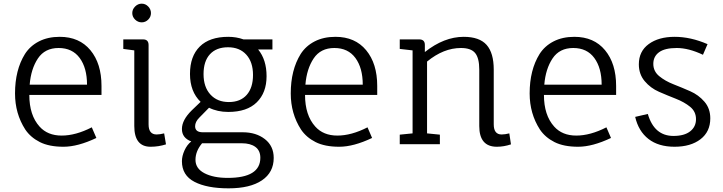

<svg xmlns="http://www.w3.org/2000/svg" viewBox="-20 -787 3945 1048"><path d="M534 -269H140Q140 -158 196 -96Q240 -47 316.5 -47Q393 -47 481 -92L506 -34Q405 14 326.5 14Q248 14 197.5 -11.5Q147 -37 118 -80Q62 -167 62 -277Q62 -405 116 -492Q144 -536 192.5 -561Q241 -586 306 -586Q413 -586 473.5 -513Q534 -440 534 -318ZM142 -325H455Q455 -416 415 -470.5Q375 -525 300 -525Q225 -525 187 -468Q149 -411 142 -325Z M791 -541V-108Q791 -53 835 -53Q852 -53 876 -59L886 1Q845 14 802 14Q713 14 713 -99V-512L653 -520V-572H761Q791 -572 791 -541ZM753.5 -665Q733 -665 717.5 -680Q702 -695 702 -715.5Q702 -736 717.5 -751.5Q733 -767 753.5 -767Q774 -767 789 -751.5Q804 -736 804 -715.5Q804 -695 789 -680Q774 -665 753.5 -665Z M1226 -586Q1270 -586 1309 -572H1467V-517H1389Q1435 -461 1435 -371Q1435 -281 1381.5 -228.5Q1328 -176 1226 -176Q1167 -176 1121 -199L1068 -145Q1045 -122 1045 -98Q1045 -65 1087 -65H1305Q1378 -65 1426 -27.5Q1474 10 1474 75Q1474 154 1409.5 197.5Q1345 241 1227.5 241Q1110 241 1041.5 205.5Q973 170 973 93Q973 65 987 34Q1001 3 1024 -15Q973 -34 973 -83Q973 -132 1027 -185L1075 -231Q1017 -287 1017 -383.5Q1017 -480 1070.5 -533Q1124 -586 1226 -586ZM1361 -378Q1361 -448 1324.5 -488.5Q1288 -529 1224.5 -529Q1161 -529 1126 -491Q1091 -453 1091 -382.5Q1091 -312 1128.5 -271Q1166 -230 1229 -230Q1292 -230 1326.5 -269Q1361 -308 1361 -378ZM1300 -5H1083Q1047 38 1047 85.5Q1047 133 1096 158.5Q1145 184 1223 184Q1401 184 1401 74Q1401 35 1374 15Q1347 -5 1300 -5Z M2039 -269H1645Q1645 -158 1701 -96Q1745 -47 1821.5 -47Q1898 -47 1986 -92L2011 -34Q1910 14 1831.5 14Q1753 14 1702.5 -11.5Q1652 -37 1623 -80Q1567 -167 1567 -277Q1567 -405 1621 -492Q1649 -536 1697.5 -561Q1746 -586 1811 -586Q1918 -586 1978.5 -513Q2039 -440 2039 -318ZM1647 -325H1960Q1960 -416 1920 -470.5Q1880 -525 1805 -525Q1730 -525 1692 -468Q1654 -411 1647 -325Z M2596 -99V-407Q2596 -470 2573.5 -497.5Q2551 -525 2496 -525Q2401 -525 2311 -451V-59L2381 -52V0H2162V-52L2232 -59V-512L2162 -520V-572H2268Q2299 -572 2299 -542V-503Q2404 -586 2511 -586Q2597 -586 2636 -542Q2675 -498 2675 -407V-108Q2675 -53 2718 -53Q2736 -53 2760 -59L2769 1Q2730 14 2692 14Q2596 14 2596 -99Z M3343 -269H2949Q2949 -158 3005 -96Q3049 -47 3125.5 -47Q3202 -47 3290 -92L3315 -34Q3214 14 3135.5 14Q3057 14 3006.5 -11.5Q2956 -37 2927 -80Q2871 -167 2871 -277Q2871 -405 2925 -492Q2953 -536 3001.5 -561Q3050 -586 3115 -586Q3222 -586 3282.5 -513Q3343 -440 3343 -318ZM2951 -325H3264Q3264 -416 3224 -470.5Q3184 -525 3109 -525Q3034 -525 2996 -468Q2958 -411 2951 -325Z M3817 -488Q3739 -525 3674 -525Q3609 -525 3577.5 -502Q3546 -479 3546 -438.5Q3546 -398 3578 -371.5Q3610 -345 3656 -327Q3702 -309 3747.5 -289Q3793 -269 3825 -232Q3857 -195 3857 -141Q3857 -68 3803.5 -27Q3750 14 3662 14Q3574 14 3519.5 -28.5Q3465 -71 3447 -149L3516 -165Q3551 -45 3656 -45Q3715 -45 3747 -70Q3779 -95 3779 -136.5Q3779 -178 3747 -204Q3715 -230 3669 -248Q3623 -266 3577 -286Q3531 -306 3499 -344Q3467 -382 3467 -436Q3467 -507 3521 -546.5Q3575 -586 3662.5 -586Q3750 -586 3842 -546Z"/></svg>

Font: Fauna One
Style: Regular
Weight: 400
Version: Version 1.001